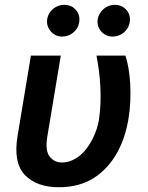

<svg xmlns="http://www.w3.org/2000/svg" viewBox="-20 -780 626 810"><path d="M54 -206 110.4 -545.5H236.5L179.7 -204.5Q169.7 -143.8 190 -118.6Q209.9 -94.5 240.8 -94.5Q262.8 -94.5 282.3 -102.8Q301.8 -111.2 318.4 -125Q334.9 -138.8 348.2 -157.3Q361.5 -175.8 371.6 -196Q381.7 -216.3 388.3 -237.2Q394.9 -258.2 397.7 -277Q402.3 -309.3 403.8 -342.7Q405.2 -376.1 403.4 -412.6Q401.6 -449.2 397.4 -481.7Q393.1 -514.2 387.1 -545.5H509.2Q516.7 -523.1 522 -492.5Q527.3 -462 529.3 -426.7Q531.2 -391.3 529.7 -353.2Q528.1 -315 521.7 -277Q515.6 -240.4 504.1 -204.7Q492.5 -169 474.8 -136.9Q457 -104.8 432.4 -77.1Q407.7 -49.4 375.7 -29.1Q314.3 9.9 228.3 9.9Q134.6 9.9 84.9 -41.9Q35.5 -93.8 54 -206ZM179.3 -700.6Q181.5 -713.4 188 -724.1Q194.6 -734.7 204.2 -742.7Q213.8 -750.7 225.7 -755.1Q237.6 -759.6 250.4 -759.6Q282 -759.6 300.4 -737.9Q319.2 -715.9 313.9 -684.7Q311.8 -671.9 305.2 -661.2Q298.7 -650.6 289.1 -642.6Q279.5 -634.6 267.6 -630.1Q255.7 -625.7 242.9 -625.7Q213.1 -625.7 193.9 -648.1Q174.7 -670.5 179.3 -700.6ZM392.4 -700.6Q394.9 -713.1 401.5 -723.9Q408 -734.7 417.6 -742.7Q427.2 -750.7 438.9 -755.1Q450.6 -759.6 463.4 -759.6Q495 -759.6 513.5 -737.9Q532.3 -715.9 527 -684.7Q524.9 -671.9 518.3 -661.2Q511.7 -650.6 502.1 -642.6Q492.5 -634.6 480.6 -630.1Q468.8 -625.7 456 -625.7Q425.8 -625.7 406.6 -648.1Q387.4 -669.7 392.4 -700.6Z"/></svg>

Font: Inter P Semi Bold
Style: Italic
Weight: 600
Italic angle: 9.39999°
Designer: Rasmus Andersson
Foundry: rsms
Version: Version 3.018;git-588b23468